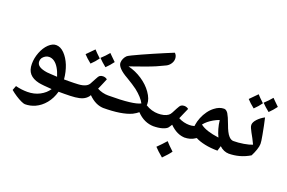

<svg xmlns="http://www.w3.org/2000/svg" viewBox="-111 -1071 2517 1685"><g transform="rotate(20 1147.5 -228.5)"><path d="M195 195Q183 195 158 183.5Q133 172 104.5 153.5Q76 135 51 114L67 72Q94 79 121.5 82.5Q149 86 177 86Q240 86 291 59.5Q342 33 370 -10Q327 -13 296 -16Q265 -19 246 -23Q188 -36 159.5 -69Q131 -102 131 -159Q131 -214 152 -267.5Q173 -321 207 -354Q242 -387 276 -387Q317 -387 353.5 -350Q390 -313 414 -254Q425 -226 432.5 -194Q440 -162 443 -127H497Q505 -127 505 -119V-17Q505 -9 497 -9H435Q417 57 378 104.5Q339 152 288 175Q243 195 195 195ZM378 -128Q364 -173 345 -204.5Q326 -236 303 -252Q280 -268 254 -268Q235 -268 219 -258Q203 -248 193 -234Q184 -219 184 -202Q184 -174 208.5 -157.5Q233 -141 282 -134Q293 -133 317 -131.5Q341 -130 378 -128Z M488 -9Q480 -9 480 -17V-119Q480 -127 488 -127Q536 -127 576.5 -129.5Q617 -132 643 -145Q663 -155 673.5 -172.5Q684 -190 700 -222Q716 -255 728 -262.5Q740 -270 756 -270Q780 -270 796 -256Q787 -234 779 -215.5Q771 -197 764.5 -181.5Q758 -166 752 -153Q776 -140 802.5 -133.5Q829 -127 857 -127Q865 -127 865 -119V-17Q865 -9 857 -9Q781 -9 712 -78L704 -65Q685 -41 657 -29Q629 -17 588 -13Q547 -9 488 -9ZM748 -352Q727 -369 710 -384Q693 -399 679 -414Q698 -431 714.5 -448.5Q731 -466 746 -484Q755 -474 771 -459Q787 -444 809 -422Q782 -385 748 -352ZM614 -337Q592 -354 575 -370Q558 -386 545 -400Q562 -417 579 -434.5Q596 -452 613 -469Q622 -459 637.5 -443Q653 -427 675 -407Q662 -389 647 -371.5Q632 -354 614 -337Z M848 -9Q840 -9 840 -17V-119Q840 -127 848 -127Q978 -127 1050 -136Q1120 -144 1153 -161Q1142 -184 1118 -210.5Q1094 -237 1061 -263Q1042 -277 1017.5 -293Q993 -309 961 -328Q909 -357 883.5 -384Q858 -411 858 -434Q858 -454 867 -473.5Q876 -493 890 -506Q897 -512 928.5 -527.5Q960 -543 1005.5 -563.5Q1051 -584 1101.5 -606Q1152 -628 1198.5 -647.5Q1245 -667 1277 -680Q1298 -661 1298 -630Q1298 -605 1282.5 -582.5Q1267 -560 1244 -549Q1206 -530 1166.5 -513Q1127 -496 1073 -476.5Q1019 -457 936 -428Q1006 -411 1067 -370.5Q1128 -330 1165 -277Q1204 -222 1204 -173Q1204 -164 1203 -162Q1259 -127 1324 -127Q1333 -127 1333 -119V-17Q1333 -9 1324 -9Q1279 -9 1238.5 -27.5Q1198 -46 1163 -83Q1154 -75 1141.5 -67Q1129 -59 1114 -51Q1024 -9 848 -9Z M1315 -9Q1307 -9 1307 -17V-119Q1307 -127 1315 -127Q1380 -127 1413 -151Q1426 -160 1436 -179Q1446 -198 1459 -223Q1475 -255 1487 -262.5Q1499 -270 1515 -270Q1538 -270 1555 -256Q1544 -231 1532.5 -205Q1521 -179 1510 -153Q1534 -140 1560.5 -133.5Q1587 -127 1616 -127Q1624 -127 1624 -119V-17Q1624 -9 1616 -9Q1540 -9 1471 -78Q1465 -68 1459.5 -60Q1454 -52 1449 -45Q1436 -30 1401 -19.5Q1366 -9 1315 -9ZM1485 223Q1458 201 1439 183Q1420 165 1407 151Q1427 131 1446 111.5Q1465 92 1483 71Q1509 101 1555 143Q1544 159 1526 179.5Q1508 200 1485 223Z M1922 0Q1858 0 1803.5 -11.5Q1749 -23 1714 -42Q1686 -23 1661 -16Q1636 -9 1607 -9Q1599 -9 1599 -17V-119Q1599 -127 1607 -127Q1621 -127 1633 -128.5Q1645 -130 1659 -134Q1659 -136 1659.5 -138.5Q1660 -141 1660 -144Q1665 -179 1679.5 -215Q1694 -251 1716.5 -282Q1739 -313 1766 -333Q1808 -366 1852 -366Q1862 -366 1871.5 -359.5Q1881 -353 1890 -340Q1898 -327 1908.5 -303.5Q1919 -280 1931 -247Q1943 -213 1955.5 -188.5Q1968 -164 1981 -150Q2002 -127 2026 -127Q2037 -127 2037 -118V-20Q2037 -9 2026 -9Q1976 -9 1936 -47ZM1891 -111Q1875 -144 1864.5 -181Q1854 -218 1849 -260Q1820 -249 1795.5 -235Q1771 -221 1751 -204.5Q1731 -188 1716 -169Q1744 -147 1787.5 -133Q1831 -119 1891 -111Z M2020 -9Q2012 -9 2012 -17V-119Q2012 -127 2020 -127Q2070 -127 2120 -135.5Q2170 -144 2198 -156Q2188 -179 2172.5 -207.5Q2157 -236 2148 -252Q2138 -271 2131 -286.5Q2124 -302 2124 -315Q2124 -340 2151 -369Q2178 -398 2215 -417Q2222 -386 2230.5 -346.5Q2239 -307 2246 -266Q2252 -235 2254.5 -215Q2257 -195 2257 -185Q2257 -162 2245.5 -128.5Q2234 -95 2218 -64Q2127 -9 2020 -9ZM2228 -472Q2207 -489 2190 -504Q2173 -519 2159 -534Q2178 -551 2194.5 -568.5Q2211 -586 2226 -604Q2235 -594 2251 -579Q2267 -564 2289 -542Q2262 -505 2228 -472ZM2094 -457Q2072 -474 2055 -490Q2038 -506 2025 -520Q2042 -537 2059 -554.5Q2076 -572 2093 -589Q2102 -579 2117.5 -563Q2133 -547 2155 -527Q2142 -509 2127 -491.5Q2112 -474 2094 -457Z"/></g></svg>

Font: Noto Naskh Arabic
Style: Regular
Weight: 400
Designer: Monotype Design Team, David Williams, Mohamad Dakak and Nizar Qandah
Foundry: Monotype Imaging Inc.
Version: Version 2.013